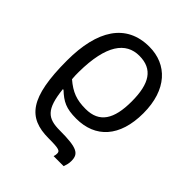

<svg xmlns="http://www.w3.org/2000/svg" viewBox="-218 -673 1040 1040"><g transform="rotate(45 302.5 -153.0)"><path d="M370 240H447C453 222 457 210 457 191C457 136 430 118 296 118C203 118 164 89 149 -52H154C201 -8 235 10 313 10C459 10 550 -87 550 -268C550 -448 454 -546 318 -546C141 -546 55 -409 55 -178C55 107 124 191 283 191C365 191 374 197 374 217C374 225 373 231 370 240ZM312 -63C243 -63 200 -79 146 -125C144 -147 144 -158 144 -179C146 -388 212 -473 314 -473C417 -473 460 -405 460 -268C460 -133 417 -63 312 -63Z"/></g></svg>

Font: Noto Sans Math
Style: Regular
Weight: 400
Designer: Monotype Design Team, Delve Withrington, Jeff Kellem
Foundry: Monotype Imaging Inc., Delve Fonts LLC
Version: Version 3.000